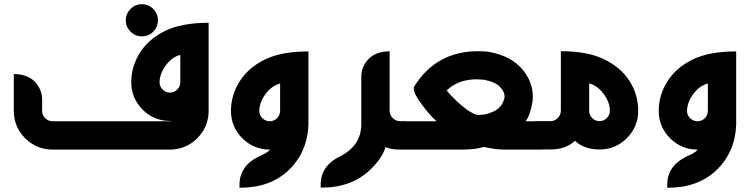

<svg xmlns="http://www.w3.org/2000/svg" viewBox="-20 -709 3546 910"><path d="M728.5 -612.8Q728.5 -581.5 706.5 -559.1Q684.1 -536.6 652.3 -536.6Q621.1 -536.6 598.6 -559.1Q576.2 -581.5 576.2 -612.8Q576.2 -644 598.6 -666.5Q621.1 -689 652.3 -689Q684.1 -689 706.5 -666.5Q728.5 -643.6 728.5 -612.8ZM834.5 -448.7Q795.9 -439.5 766.1 -399.4Q736.3 -359.4 736.3 -318.8Q736.3 -299.3 751 -284.7Q765.6 -270 785.6 -270Q805.7 -270 819.8 -284.7Q834.5 -298.3 834.5 -318.8ZM785.6 -135.7Q709.5 -135.7 655.8 -189.5Q602.1 -244.1 602.1 -318.8Q602.1 -393.6 642.6 -458.5Q682.6 -522.5 761.2 -562Q840.8 -601.1 968.8 -601.1V-184.1Q968.8 -108.4 915 -53.7Q860.4 0 784.7 0H229.5Q153.8 0 99.1 -53.7Q45.4 -108.4 45.4 -184.1V-357.9Q108.9 -357.9 144.5 -322.3Q179.7 -286.1 179.7 -236.8V-184.1Q179.7 -162.6 194.3 -148.9Q209 -134.3 229.5 -134.3H784.7Q805.7 -134.3 820.3 -148.9Q821.8 -150.4 822.3 -150.4Q822.8 -150.4 822.8 -149.4Q822.8 -146.5 818.4 -135.7Z M1209 -183.1Q1209 -162.6 1223.6 -148.9Q1238.3 -134.3 1258.3 -134.3Q1277.8 -134.3 1293 -148.4Q1306.6 -162.1 1307.6 -183.1V-313Q1269 -303.7 1238.8 -263.7Q1209 -223.6 1209 -183.1ZM1074.7 -183.1Q1074.7 -257.3 1115.2 -322.3Q1135.7 -355 1165 -380.6Q1194.3 -406.2 1233.9 -426.3Q1313.5 -465.3 1441.9 -465.3V-119.1Q1437.5 11.2 1348.6 97.2Q1260.7 180.7 1120.1 180.7H1115.2V166Q1115.2 78.6 1204.6 33.7Q1249 14.6 1257.3 2.4L1258.3 0Q1183.1 0 1128.4 -53.7Q1074.7 -108.4 1074.7 -183.1Z M1826.7 -184.6Q1826.7 -163.1 1841.3 -149.4Q1856 -134.8 1876.5 -134.8H1901.9V0H1876.5Q1830.6 0 1807.6 -12.2Q1790.5 41.5 1736.3 93.8Q1647 180.2 1504.9 180.2H1500V165.5Q1500 78.1 1589.4 33.2Q1692.4 -17.1 1692.4 -121.6V-344.7Q1692.4 -394 1727.5 -430.2Q1763.2 -465.8 1826.7 -465.8Z M2371.1 -247.1Q2371.6 -250 2371.6 -252.4Q2371.6 -274.9 2350.1 -296.9Q2327.1 -321.3 2273.4 -331.1Q2272 -331.5 2268.1 -331.5Q2252.9 -333 2239.3 -333Q2150.9 -333 2097.2 -280.3Q2110.8 -262.2 2146 -228.5Q2186.5 -191.4 2209.5 -178.7Q2232.9 -165.5 2237.3 -165.5Q2244.6 -164.6 2252.4 -164.6Q2263.2 -164.6 2279.1 -167.2Q2294.9 -169.9 2316.9 -179.7Q2361.3 -198.7 2371.1 -247.1ZM2371.6 0Q2327.6 0 2273.9 -12.7Q2233.4 -0.5 2176.8 0H1876.5V-134.3H2049.3Q2034.2 -147 2017.3 -166.3Q2000.5 -185.5 1981 -211.4Q1940.9 -264.2 1940.9 -289.6Q1940.9 -293.5 1941.9 -296.9Q2046.4 -466.3 2245.6 -466.3Q2268.6 -466.3 2293 -463.9Q2401.4 -445.8 2457.5 -378.4Q2505.4 -319.8 2505.4 -250.5Q2505.4 -240.7 2504.4 -230.5Q2492.2 -158.7 2470.7 -134.3H2547.9V0Z M2772.5 -184.1Q2772.5 -163.1 2787.1 -149.4Q2800.8 -134.8 2821.8 -134.8Q2841.8 -134.8 2856 -149.4Q2870.6 -164.1 2870.6 -184.1Q2870.6 -224.1 2840.8 -264.2Q2811 -304.2 2772.5 -313.5ZM2638.2 -466.3Q2766.6 -466.3 2845.7 -426.8Q2924.3 -388.2 2964.8 -323.2Q3004.9 -259.3 3004.9 -184.1Q3004.9 -108.9 2951.2 -54.2Q2897.5 -0.5 2821.8 -0.5Q2749 -0.5 2705.1 -41.5Q2661.1 -0.5 2588.4 -0.5H2513.7V-134.8H2588.4Q2609.4 -134.8 2623.5 -149.4Q2638.2 -164.1 2638.2 -184.6Z M3236.3 -183.1Q3236.3 -162.6 3251 -148.9Q3265.6 -134.3 3285.6 -134.3Q3305.2 -134.3 3320.3 -148.4Q3334 -162.1 3335 -183.1V-313Q3296.4 -303.7 3266.1 -263.7Q3236.3 -223.6 3236.3 -183.1ZM3102.1 -183.1Q3102.1 -257.3 3142.6 -322.3Q3163.1 -355 3192.4 -380.6Q3221.7 -406.2 3261.2 -426.3Q3340.8 -465.3 3469.2 -465.3V-119.1Q3464.8 11.2 3376 97.2Q3288.1 180.7 3147.5 180.7H3142.6V166Q3142.6 78.6 3231.9 33.7Q3276.4 14.6 3284.7 2.4L3285.6 0Q3210.4 0 3155.8 -53.7Q3102.1 -108.4 3102.1 -183.1Z"/></svg>

Font: DimaKhabar
Style: Bold
Weight: 700
Width: 6
Designer: R.Balvardi
Foundry: Dima Software Group
Version: Version 1.00;November 30, 2018;FontCreator 11.5.0.2427 64-bi